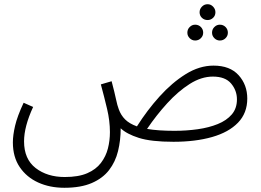

<svg xmlns="http://www.w3.org/2000/svg" viewBox="-20 -659 1239 910"><path d="M285 231Q216 231 161 206Q106 181 73.5 133Q41 85 41 16Q41 -18 51.5 -63Q62 -108 92 -172L137 -152Q94 -59 94 11Q94 95 149 137.5Q204 180 287 180Q352 180 393.5 162Q435 144 458.5 113Q482 82 491.5 44.5Q501 7 501 -33Q501 -86 487.5 -143Q474 -200 458 -259L509 -274Q524 -217 530 -188Q536 -159 543 -141Q553 -113 573 -93Q593 -73 629 -60Q677 -136 736 -201.5Q795 -267 860 -307.5Q925 -348 992 -348Q1070 -348 1111 -302.5Q1152 -257 1152 -192Q1152 -123 1108 -77.5Q1064 -32 985 -9.5Q906 13 802 13Q696 13 638 -5.5Q580 -24 552 -51Q552 6 539.5 57Q527 108 497 147Q467 186 415 208.5Q363 231 285 231ZM989 -296Q934 -296 879 -261Q824 -226 772.5 -169.5Q721 -113 677 -48Q729 -39 807 -39Q864 -39 917 -46.5Q970 -54 1012 -71Q1054 -88 1078.5 -116.5Q1103 -145 1103 -188Q1103 -230 1075.5 -263Q1048 -296 989 -296ZM964 -564Q948 -564 937 -574.5Q926 -585 926 -601Q926 -616 937 -627.5Q948 -639 964 -639Q979 -639 990 -627.5Q1001 -616 1001 -601Q1001 -585 990 -574.5Q979 -564 964 -564ZM905 -467Q890 -467 879 -478Q868 -489 868 -504Q868 -520 879 -531Q890 -542 905 -542Q921 -542 932 -531Q943 -520 943 -504Q943 -489 932 -478Q921 -467 905 -467ZM1022 -467Q1007 -467 996 -478Q985 -489 985 -504Q985 -520 996 -531Q1007 -542 1022 -542Q1038 -542 1049 -531Q1060 -520 1060 -504Q1060 -489 1049 -478Q1038 -467 1022 -467Z"/></svg>

Font: Noto Sans Arabic SemCond Light
Style: Regular
Weight: 300
Width: 4
Designer: Monotype Design Team, Nadine Chahine, Nizar Qandah and Khaled Hosny
Foundry: Monotype Imaging Inc.
Version: Version 2.012; ttfautohint (v1.8.4.7-5d5b)